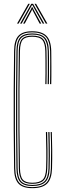

<svg xmlns="http://www.w3.org/2000/svg" viewBox="-20 -966 330 992"><path d="M147 6.2Q97.2 6.2 75.4 -17.5Q53.5 -41.2 52.8 -95.5Q51.2 -193.5 50.8 -297.1Q50.2 -400.8 50.8 -503.6Q51.2 -606.5 52.8 -702.8Q53.5 -757.8 75.2 -781.1Q97 -804.5 146 -804.5Q195.8 -804.5 219.5 -781.2Q243.2 -758 244.8 -702.8Q245 -690.5 245.2 -668.2Q245.5 -646 245.5 -620.1Q245.5 -594.2 245.4 -570.4Q245.2 -546.5 244.8 -531.2H238.5Q239 -547.8 239.2 -581Q239.5 -614.2 239.4 -648.6Q239.2 -683 238.8 -702.8Q237 -756 214.8 -777.4Q192.5 -798.8 146 -798.8Q99.5 -798.8 79.6 -776.6Q59.8 -754.5 58.8 -702.8Q57.5 -604.5 57 -501.9Q56.5 -399.2 57 -296.6Q57.5 -194 58.8 -95.5Q59.8 -43.8 80.2 -21.5Q100.8 0.8 147 0.8Q196.2 0.8 218.6 -21.4Q241 -43.5 242.8 -95.5Q244 -144 244 -189.4Q244 -234.8 241.8 -283.5H247.8Q249.2 -235.8 249.8 -190.8Q250.2 -145.8 248.8 -95.5Q247 -41 223.4 -17.4Q199.8 6.2 147 6.2ZM147 -5Q103.2 -5 84.5 -25.6Q65.8 -46.2 65 -96.5Q63.5 -194.5 63 -297.4Q62.5 -400.2 63 -503Q63.5 -605.8 65 -702.8Q65.8 -752.2 84.2 -772.8Q102.8 -793.2 146 -793.2Q190 -793.2 210.5 -773.5Q231 -753.8 232.5 -702.8Q233 -691 233.1 -668.5Q233.2 -646 233.2 -619.8Q233.2 -593.5 233.1 -569.5Q233 -545.5 232.5 -531.2H226.2Q227 -553.8 227.1 -584.9Q227.2 -616 227.1 -647.6Q227 -679.2 226.5 -702.8Q225.2 -747.2 207.8 -767.4Q190.2 -787.5 146 -787.5Q105.8 -787.5 88.8 -768.6Q71.8 -749.8 71 -702.8Q69.5 -605 69 -502.4Q68.5 -399.8 69 -297Q69.5 -194.2 71 -96.2Q71.8 -49.2 89 -29.9Q106.2 -10.5 147 -10.5Q189.8 -10.5 209.4 -29.2Q229 -48 230.5 -95.8Q231.5 -128.2 231.5 -158.4Q231.5 -188.5 231 -219.1Q230.5 -249.8 229.5 -283.5H235.8Q236.5 -251.8 237.1 -221.2Q237.8 -190.8 237.6 -159.8Q237.5 -128.8 236.5 -95.5Q235 -45.5 214.1 -25.2Q193.2 -5 147 -5ZM147 -16.2Q108.8 -16.2 93.4 -34Q78 -51.8 77.2 -96.2Q75.8 -193.5 75.2 -296.8Q74.8 -400 75.2 -503.1Q75.8 -606.2 77.2 -702.8Q78 -747.2 93.2 -764.6Q108.5 -782 146 -782Q186.5 -782 203 -763.8Q219.5 -745.5 220.2 -702.5Q220.8 -681.8 220.9 -649.4Q221 -617 220.9 -584.6Q220.8 -552.2 220.2 -531.2H214.2Q215 -554 215 -587.4Q215 -620.8 214.9 -652.5Q214.8 -684.2 214.2 -701.5Q213.2 -743 198.5 -759.6Q183.8 -776.2 146 -776.2Q111 -776.2 97.5 -760.6Q84 -745 83.2 -702.8Q81.2 -603.5 80.6 -501Q80 -398.5 80.6 -296.4Q81.2 -194.2 83.2 -96.2Q84 -54.2 98 -38Q112 -21.8 147 -21.8Q183.2 -21.8 200.1 -37.2Q217 -52.8 218.2 -96.8Q219.8 -143.8 219.2 -189.1Q218.8 -234.5 217.2 -283.5H223.5Q224.8 -242.8 225.4 -194.9Q226 -147 224.2 -95.8Q223 -50.5 205 -33.4Q187 -16.2 147 -16.2ZM68 -844 126 -946.2H134L76 -844ZM83.8 -844 141.5 -946.2H151L208.8 -844H200.8L153.2 -929L147.8 -939.5H145L139.2 -929L92 -844ZM99.5 -844 138.8 -916.2 144.5 -928.8H148L153.8 -916.2L193.2 -844H185L149.2 -911L147.5 -917H145.2L143.5 -911L107.8 -844ZM216.8 -844 158.5 -946.2H166.5L224.8 -844Z"/></svg>

Font: Big Shoulders Inline Display ExtraLight
Style: Regular
Weight: 250
Version: Version 2.002